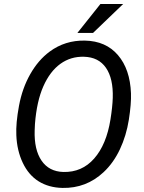

<svg xmlns="http://www.w3.org/2000/svg" viewBox="-20 -922 712 952"><path d="M289.6 9.8Q221.7 8.3 171.6 -22.9Q121.6 -54.2 92.8 -115Q64 -175.8 61 -251.5Q58.1 -310.5 74.2 -397.5Q90.3 -484.4 129.9 -554.2Q169.4 -624 226.1 -666Q302.7 -722.7 400.9 -720.7Q504.9 -718.8 564.9 -648.7Q625 -578.6 629.4 -459Q631.3 -407.7 618.9 -328.6Q606.4 -249.5 574.5 -181.6Q542.5 -113.8 493.2 -67.9Q407.2 12.2 289.6 9.8ZM539.1 -436.5Q542 -532.7 505.4 -585.7Q468.8 -638.7 396.5 -640.6Q331.1 -642.6 279.5 -605.5Q228 -568.4 195.1 -494.4Q162.1 -420.4 153.3 -307.1L151.9 -275.4Q148.9 -179.7 186 -125.5Q223.1 -71.3 293.9 -69.3Q386.2 -66.9 447 -136Q507.8 -205.1 527.8 -330.1Q537.6 -391.6 539.1 -436.5ZM478 -902.3H590.8L441.4 -758.8H363.8Z"/></svg>

Font: TypoPRO Roboto
Style: Italic
Weight: 400
Italic angle: -12°
Designer: Google
Version: Version 2.136; 2016